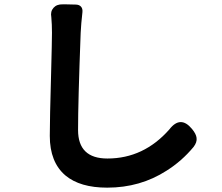

<svg xmlns="http://www.w3.org/2000/svg" viewBox="-20 -804 1020 883"><path d="M473 59Q348 59 281 3Q209 -58 209 -179Q209 -252 215 -465Q219 -616 219 -653.5Q219 -691 216 -725Q211 -751 226 -768Q241 -785 269 -784H284L327 -783Q344 -783 352.5 -773.5Q361 -764 359 -747Q353 -695 351 -653Q339 -335 339 -206Q339 -75 474 -75Q641 -75 759 -209Q810 -275 863 -211Q882 -188 884 -170Q887 -150 870 -128Q816 -63 746 -19Q625 59 473 59Z"/></svg>

Font: GenSenRounded2 TW B
Style: Regular
Weight: 700
Version: Version 2.000;PS 2;hotconv 16.6.51;makeotf.lib2.5.65220 DEVE